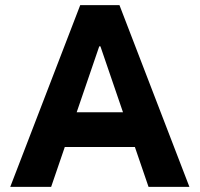

<svg xmlns="http://www.w3.org/2000/svg" viewBox="-20 -727 777 747"><path d="M315.8 -707H444.8L716.9 0H557.9ZM292.1 -707H398.4L393.4 -546.7H315.8L421 -707L179 0H19.9ZM195.9 -290.3H541V-155H195.9Z"/></svg>

Font: Wanted Sans Std Variable
Style: Regular
Weight: 400
Designer: Original Design by Kil Hyung-jin and Kang Hanbin, Wanted Lab, Inc;
Foundry: Wanted Lab, Inc.
Version: Version 1.003;Glyphs 3.2 (3227)